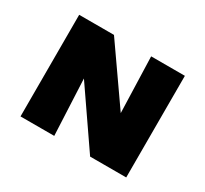

<svg xmlns="http://www.w3.org/2000/svg" viewBox="-104 -624 828 774"><g transform="rotate(30 310.0 -236.5)"><path d="M64 0V-473H199L221 0ZM452 0H388L132 -372V-473H226L444 -161ZM556 -473V0H414L399 -473Z"/></g></svg>

Font: Ysabeau SC Black
Style: Regular
Weight: 900
Designer: Christian Thalmann (Catharsis Fonts)
Version: Version 2.001;gftools[0.9.30]; featfreeze: smcp